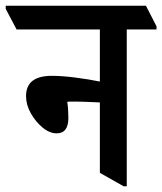

<svg xmlns="http://www.w3.org/2000/svg" viewBox="-68 -644 567 671"><path d="M130 -178Q105 -178 80.5 -198.5Q56 -219 39.5 -248.5Q23 -278 23 -308Q23 -379 113 -379Q148 -379 195 -373Q242 -367 281 -359V-541H-10L-48 -613V-624H442L479 -552V-541H375V7H364L281 -40V-286Q260 -287 235.5 -288Q211 -289 183 -289Q179 -289 175 -289Q171 -289 167 -288Q169 -276 170 -261Q171 -246 171 -232Q171 -178 130 -178Z"/></svg>

Font: Noto Serif Devanagari ExtraCondensed SemiBold
Style: Regular
Weight: 600
Width: 2
Designer: Universal Thirst, Indian Type Foundry and the Monotype Design Team
Foundry: Monotype Imaging Inc.
Version: Version 2.004; ttfautohint (v1.8.4.7-5d5b)